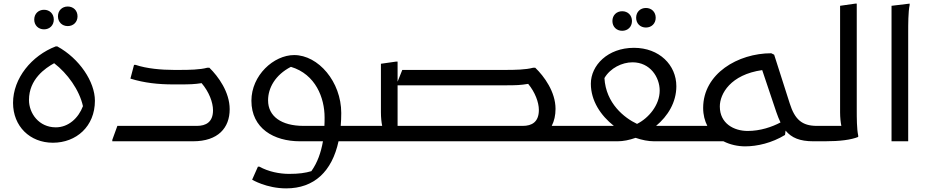

<svg xmlns="http://www.w3.org/2000/svg" viewBox="-20 -780 5130 1060"><path d="M354 -636C385 -636 408 -658 408 -690C408 -722 385 -744 354 -744C323 -744 300 -722 300 -690C300 -658 323 -636 354 -636ZM223 -618C254 -618 277 -640 277 -672C277 -704 254 -726 223 -726C192 -726 169 -704 169 -672C169 -640 192 -618 223 -618ZM296 -524H288C155 -473 52 -348 52 -212C52 -83 145 8 272 8C401 8 504 -82 504 -224C504 -328 419 -457 296 -524ZM288 -77C195 -77 140 -154 140 -228C140 -343 230 -404 279 -431C352 -375 418 -284 438 -194C413 -128 358 -77 288 -77Z M1136 -406H1124C1084 -395 1024 -394 972 -394H940C872 -394 790 -401 728 -422H720L700 -346C777 -322 855 -314 936 -314H972C1030 -314 1054 -315 1093 -321C1134 -273 1156 -215 1156 -171C1156 -106 1117 -85 1067 -85H628L600 -8V0H1046C1184 0 1248 -74 1248 -177C1248 -272 1185 -358 1136 -406Z M1861 -85C1863 -108 1864 -131 1864 -156C1864 -329 1737 -476 1604 -476C1491 -476 1368 -364 1368 -224C1368 -71 1492 0 1636 0H1763C1752 62 1733 117 1699 165C1665 175 1630 180 1576 180C1524 180 1462 168 1412 140H1404L1372 212C1372 212 1451 260 1560 260C1715 260 1813 166 1849 0H1956L1976 -20V-85ZM1656 -85C1533 -85 1460 -138 1460 -226C1460 -294 1499 -366 1586 -411C1723 -370 1772 -239 1772 -132C1772 -116 1772 -100 1771 -85Z M3026 -85C3040 -112 3047 -144 3047 -179C3047 -273 2984 -359 2935 -406H2923C2883 -395 2823 -394 2771 -394H2201L2175 -329V-440H2167L2083 -428V-160C2083 -131 2086 -104 2090 -85H1956L1936 -65V0H3150L3170 -20V-85ZM2866 -85H2175V-309H2771C2831 -309 2854 -310 2896 -317C2934 -271 2955 -215 2955 -173C2955 -106 2916 -85 2866 -85Z M3546 -628C3577 -628 3600 -650 3600 -682C3600 -714 3577 -736 3546 -736C3515 -736 3492 -714 3492 -682C3492 -650 3515 -628 3546 -628ZM3415 -610C3446 -610 3469 -632 3469 -664C3469 -696 3446 -718 3415 -718C3384 -718 3361 -696 3361 -664C3361 -632 3384 -610 3415 -610ZM3805 -85H3602C3667 -139 3714 -215 3714 -304C3714 -421 3620 -516 3480 -516C3335 -516 3242 -419 3242 -318C3242 -223 3297 -142 3369 -85H3170L3150 -65V0H3390C3421 0 3455 -7 3489 -19C3524 -7 3559 0 3591 0H3786L3806 -20ZM3317 -349C3349 -404 3414 -436 3472 -436C3570 -436 3622 -353 3622 -280C3622 -200 3561 -128 3497 -96C3427 -129 3325 -209 3317 -349Z M4340 -209 4254 -478 4238 -486C4055 -486 3862 -374 3862 -184C3862 -145 3871 -113 3885 -85H3786L3766 -65V0H3974C4011 19 4054 28 4094 28C4161 28 4242 9 4314 -35L4317 -59C4350 -19 4396 0 4470 0L4490 -20V-85C4408 -85 4368 -120 4340 -209ZM4108 -57C4032 -57 3954 -98 3954 -192C3954 -262 4013 -368 4188 -393L4266 -161C4273 -140 4281 -121 4289 -104C4242 -79 4177 -57 4108 -57Z M4710 -172V-760H4702L4618 -748V-160C4618 -131 4621 -104 4625 -85H4490L4470 -65V0H4534C4618 0 4678 -8 4718 -24V-32C4710 -68 4710 -132 4710 -172Z M4902 -748V0H4994V-604C4994 -644 4994 -716 5002 -752V-760Z"/></svg>

Font: Kufam Arabic Latin Roman Normal
Style: Regular
Weight: 400
Designer: Wael Morcos & Artur Schmal
Version: Version 1.200;PS 001.200;hotconv 1.0.88;makeotf.lib2.5.64775